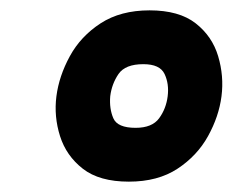

<svg xmlns="http://www.w3.org/2000/svg" viewBox="-20 -730 450 371"><path d="M229 -379Q172 -379 140 -404Q108 -429 96 -467Q84 -505 89 -544Q94 -583 115 -621.5Q136 -660 174.5 -685Q213 -710 269 -710Q326 -710 358 -685Q390 -660 401.5 -621.5Q413 -583 408 -544Q403 -505 382 -467Q361 -429 323 -404Q285 -379 229 -379ZM242 -483Q274 -483 287.5 -501.5Q301 -520 304 -544Q307 -568 298 -587Q289 -606 257 -606Q222 -606 209 -587Q196 -568 193 -544Q191 -520 199 -501.5Q207 -483 242 -483Z"/></svg>

Font: Haskoy Bold
Style: Italic
Weight: 700
Designer: Ertekin Erdin
Foundry: Ertekin Erdin
Version: Version 2.000; ttfautohint (v1.8.4.7-5d5b)